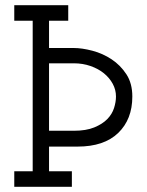

<svg xmlns="http://www.w3.org/2000/svg" viewBox="-20 -720 565 740"><path d="M257 0H35V-60H106V-640H35V-700H243V-640H169V-535H264Q296 -535 336 -524.5Q376 -514 410 -491.5Q444 -469 467 -434Q490 -399 490 -348Q490 -260 435.5 -207.5Q381 -155 279 -155H169V-60H257ZM169 -476V-216H264Q312 -216 343.5 -229Q375 -242 393.5 -261Q412 -280 419.5 -303.5Q427 -327 427 -348Q427 -374 414.5 -397Q402 -420 380.5 -437.5Q359 -455 329 -465.5Q299 -476 265 -476Z"/></svg>

Font: Josefin Slab SemiBold
Style: Regular
Weight: 600
Designer: Santiago Orozco
Foundry: Typemade
Version: Version 2.000